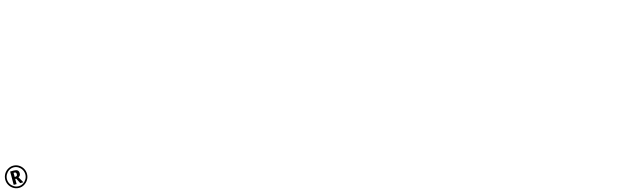

<svg xmlns="http://www.w3.org/2000/svg" viewBox="229 -3369 19889 6010"><g transform="rotate(-15 10173.5 -364.5)"><path d="M262 -572V-140H356V-306H390L474 -140H577L467 -331L475 -335C518 -355 538 -389 538 -442C538 -539 483 -572 380 -572ZM378 -372H356V-506H377C422 -506 443 -488 443 -440C443 -394 423 -372 378 -372ZM95 -187C150 -89 261 -5 401 -5C466 -5 524 -22 578 -55C672 -113 753 -221 753 -364C753 -429 737 -489 705 -545C649 -642 541 -724 401 -724C338 -724 280 -707 226 -675C131 -618 49 -508 49 -364C49 -300 64 -242 95 -187ZM144 -516C191 -599 282 -670 401 -670C454 -670 502 -657 548 -629C628 -581 699 -487 699 -364C699 -310 686 -259 658 -212C611 -129 520 -59 401 -59C348 -59 300 -72 254 -100C174 -148 103 -241 103 -364C103 -418 116 -469 144 -516Z"/></g></svg>

Font: Passageway
Style: Light
Weight: 700
Foundry: Ascender Corporation
Version: Version 1.11